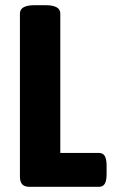

<svg xmlns="http://www.w3.org/2000/svg" viewBox="-20 -722 448 742"><path d="M57 -40V-670Q57 -702 115 -702H155Q213 -702 213 -670V-131H362Q378 -131 385 -119Q392 -107 392 -81V-50Q392 -24 385 -12Q378 0 362 0H94Q75 0 66 -9.5Q57 -19 57 -40Z"/></svg>

Font: Asap Condensed
Style: Bold
Weight: 700
Designer: Pablo Cosgaya
Foundry: Omnibus-Type
Version: Version 1.010; ttfautohint (v1.8)